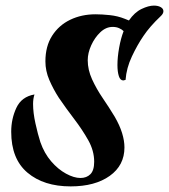

<svg xmlns="http://www.w3.org/2000/svg" viewBox="-20 -641 603 685"><path d="M232 24Q136 24 78 -25Q20 -74 20 -171Q20 -217 38.5 -256.5Q57 -296 103 -304Q98 -289 98 -270Q98 -239 106.5 -200.5Q115 -162 124 -134Q138 -94 162.5 -65.5Q187 -37 215.5 -21.5Q244 -6 267 -6Q289 -6 302.5 -19.5Q316 -33 316 -64Q316 -103 295 -140.5Q274 -178 245 -216Q216 -254 190 -292Q170 -323 156 -355.5Q142 -388 142 -422Q142 -476 166 -513.5Q190 -551 230.5 -570.5Q271 -590 321 -590Q344 -590 372 -587Q400 -584 425 -574L440 -568Q460 -597 485 -609Q510 -621 529 -621Q544 -621 553.5 -615.5Q563 -610 563 -601Q563 -592 553 -583Q514 -546 492 -513Q470 -481 450.5 -439.5Q431 -398 428 -356Q422 -354 420 -354Q409 -354 404 -369.5Q399 -385 399 -409Q399 -437 405 -470.5Q411 -504 421 -530Q415 -536 405 -540.5Q395 -545 382 -545Q358 -545 338 -526Q318 -507 305.5 -479.5Q293 -452 293 -426Q293 -392 308.5 -358Q324 -324 346.5 -291Q369 -258 389 -225Q407 -194 415.5 -166.5Q424 -139 424 -115Q424 -51 371.5 -13.5Q319 24 232 24Z"/></svg>

Font: Praise
Style: Regular
Weight: 400
Designer: Robert E. Leuschke
Foundry: Robert E. Leuschke
Version: Version 1.100; ttfautohint (v1.8.3)